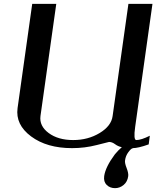

<svg xmlns="http://www.w3.org/2000/svg" viewBox="-20 -770 831 998"><path d="M772.5 -750 682.6 -110.4Q672.9 -42 688.5 -42Q713.9 -42 758.8 -64.5Q758.8 -64.5 752.9 -19.5Q698.2 0 669.9 0V1Q662.1 1 647.5 20.5Q632.8 40 629.9 64.5Q627.9 77.1 638.2 103.5Q648.4 129.9 646.5 145.5Q642.6 174.8 622.6 191.4Q602.5 208 578.1 208Q551.8 208 534.7 191.4Q517.6 174.8 521.5 145.5Q528.3 97.7 577.1 32.2Q593.8 11.7 613.3 -4.9Q593.8 -8.8 578.1 -20.5Q562.5 -32.2 546.9 -32.2Q544.9 -32.2 482.9 -16.1Q420.9 0 354.5 0Q223.6 0 141.6 -61Q59.6 -122.1 71.3 -208L147.5 -750H272.5L190.4 -167Q183.6 -115.2 232.9 -78.6Q282.2 -42 360.4 -42Q437.5 -42 498 -78.6Q558.6 -115.2 565.4 -167L647.5 -750Z"/></svg>

Font: okolaks
Style: BoldItalic
Weight: 600
Width: 8
Italic angle: -8°
Version: Version 000.6.0